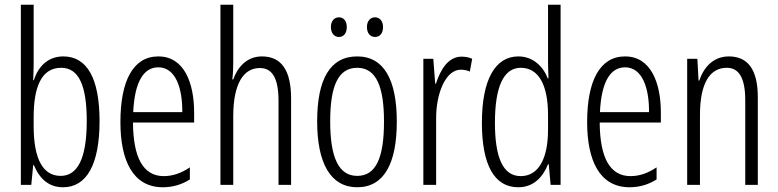

<svg xmlns="http://www.w3.org/2000/svg" viewBox="-20 -780 3283 810"><path d="M122 -512V-760H68V0H112L120 -83H123C148 -24 187 10 246 10C346 10 400 -87 400 -269C400 -448 348 -542 247 -542C187 -542 143 -505 123 -442H120C121 -466 122 -491 122 -512ZM238 -494C313 -494 346 -418 346 -270C346 -111 307 -38 236 -38C164 -38 122 -104 122 -248V-285C122 -408 152 -494 238 -494Z M648 -542C541 -542 488 -438 488 -265C488 -102 541 10 667 10C710 10 748 -2 781 -23V-74C744 -49 708 -37 671 -37C584 -37 542 -115 541 -263H799V-305C799 -432 756 -542 648 -542ZM648 -496C720 -496 750 -410 749 -307H542C548 -435 586 -496 648 -496Z M964 -519V-760H910V0H964V-289C964 -430 1009 -493 1076 -493C1126 -493 1155 -455 1155 -354V0H1208V-365C1208 -482 1168 -542 1085 -542C1021 -542 982 -496 964 -445H960C963 -468 964 -489 964 -519Z M1376 -666C1376 -640 1390 -624 1410 -624C1429 -624 1443 -639 1443 -666C1443 -692 1429 -707 1410 -707C1390 -707 1376 -691 1376 -666ZM1528 -666C1528 -640 1542 -624 1562 -624C1582 -624 1596 -639 1596 -666C1596 -692 1581 -707 1562 -707C1543 -707 1528 -692 1528 -666ZM1654 -267C1654 -443 1600 -542 1487 -542C1372 -542 1318 -445 1318 -268C1318 -91 1375 10 1487 10C1600 10 1654 -90 1654 -267ZM1373 -268C1373 -416 1406 -494 1487 -494C1568 -494 1600 -413 1600 -267C1600 -112 1565 -38 1487 -38C1408 -38 1373 -117 1373 -268Z M1927 -541C1870 -541 1838 -485 1819 -427H1816L1808 -532H1766V0H1820V-279C1819 -383 1859 -486 1924 -486C1938 -486 1952 -483 1962 -478L1972 -532C1957 -539 1941 -541 1927 -541Z M2166 10C2233 10 2271 -35 2292 -87H2295L2303 0H2345V-760H2292V-520C2292 -498 2293 -476 2294 -449H2291C2272 -499 2229 -542 2167 -542C2069 -542 2013 -444 2013 -262C2013 -85 2065 10 2166 10ZM2177 -37C2101 -37 2068 -117 2068 -262C2068 -413 2104 -494 2177 -494C2252 -494 2292 -422 2292 -295V-233C2292 -109 2251 -37 2177 -37Z M2617 -542C2510 -542 2457 -438 2457 -265C2457 -102 2510 10 2636 10C2679 10 2717 -2 2750 -23V-74C2713 -49 2677 -37 2640 -37C2553 -37 2511 -115 2510 -263H2768V-305C2768 -432 2725 -542 2617 -542ZM2617 -496C2689 -496 2719 -410 2718 -307H2511C2517 -435 2555 -496 2617 -496Z M3055 -542C2989 -542 2949 -496 2930 -440H2927L2922 -532H2879V0H2933V-295C2933 -431 2976 -494 3046 -494C3097 -494 3124 -452 3124 -357V0H3177V-370C3177 -488 3134 -542 3055 -542Z"/></svg>

Font: Noto Sans Lao Looped ExtraCondensed Light
Style: Regular
Weight: 300
Width: 2
Designer: Mark Frömberg, Ben Mitchell
Foundry: The Fontpad Ltd
Version: Version 1.002